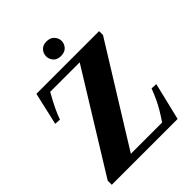

<svg xmlns="http://www.w3.org/2000/svg" viewBox="-261 -1100 1243 1243"><g transform="rotate(-45 361.0 -478.0)"><path d="M27 0V-37.5L440.5 -707.5H170.5Q109.5 -600.5 88 -535.5L47 -538L98 -761.5H672V-725.5L256 -54.5H542Q567.5 -91.5 586 -123Q604.5 -154.5 619.8 -187Q635 -219.5 650 -259L691.5 -257L629.5 0ZM384 -821.5Q350 -821.5 332 -842Q314 -862.5 314 -888.5Q314 -915 332.2 -935.2Q350.5 -955.5 384 -955.5Q417.5 -955.5 436.8 -935.2Q456 -915 456 -888.5Q456 -862.5 437.8 -842Q419.5 -821.5 384 -821.5Z"/></g></svg>

Font: Libre Caslon Text
Style: Bold
Weight: 700
Designer: Pablo Impallari, Rodrigo Fuenzalida, Katja Schimmel
Foundry: Pablo Impallari, Rodrigo Fuenzalida
Version: Version 2.000